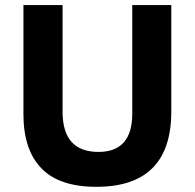

<svg xmlns="http://www.w3.org/2000/svg" viewBox="-20 -720 763 752"><path d="M357.4 11.7Q212 11.7 141.9 -61Q71.8 -133.8 71.8 -272V-700.2H225.1V-282.2Q225.1 -125 365.7 -125Q498 -125 498 -274.9V-700.2H650.9V-283.2Q650.9 11.7 357.4 11.7Z"/></svg>

Font: DavidDev Light
Style: Regular
Weight: 300
Designer: David.dev
Foundry: David.dev
Version: Version 1.001;FEAKit 1.0